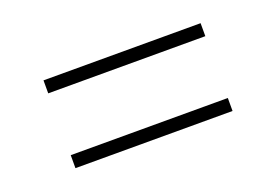

<svg xmlns="http://www.w3.org/2000/svg" viewBox="-45 -423 590 410"><g transform="rotate(-20 250.0 -218.0)"><path d="M71.5 -318.5H428.5V-289H71.5ZM71.5 -148.5H428.5V-119H71.5Z"/></g></svg>

Font: Newsreader Text Light
Style: Regular
Weight: 300
Designer: Hugues Gentile
Foundry: Production Type
Version: Version 1.002